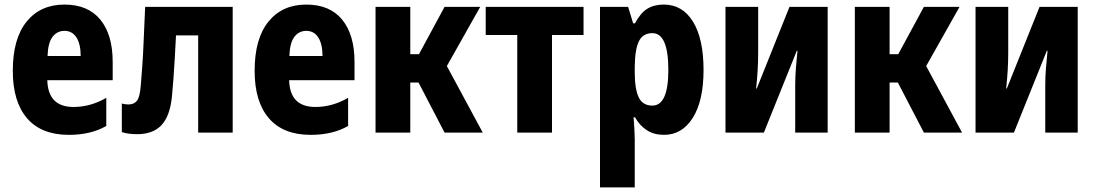

<svg xmlns="http://www.w3.org/2000/svg" viewBox="-20 -580 4795 840"><path d="M281 10Q161 10 98.5 -62.5Q36 -135 36 -270Q36 -411 96.5 -485.5Q157 -560 262 -560Q365 -560 419 -494Q473 -428 473 -309V-229H187Q190 -112 302 -112Q376 -112 445 -152V-29Q378 10 281 10ZM188 -335H333Q333 -387 314.5 -416Q296 -445 262 -445Q230 -445 210 -419Q190 -393 188 -335Z M580 7Q562 7 545.5 5Q529 3 513 -2V-127Q528 -123 542 -123Q567 -123 579.5 -139.5Q592 -156 596 -207Q600 -253 603 -297.5Q606 -342 608.5 -401.5Q611 -461 615 -550H998V0H847V-425H750Q747 -368 744.5 -323Q742 -278 739 -238Q736 -198 732 -155Q723 -71 686 -32Q649 7 580 7Z M1339 10Q1219 10 1156.5 -62.5Q1094 -135 1094 -270Q1094 -411 1154.5 -485.5Q1215 -560 1320 -560Q1423 -560 1477 -494Q1531 -428 1531 -309V-229H1245Q1248 -112 1360 -112Q1434 -112 1503 -152V-29Q1436 10 1339 10ZM1246 -335H1391Q1391 -387 1372.5 -416Q1354 -445 1320 -445Q1288 -445 1268 -419Q1248 -393 1246 -335Z M1623 0V-550H1775V-343H1813L1925 -550H2081L1935 -291L2092 0H1925L1811 -219H1775V0Z M2243 0V-427H2105V-550H2533V-427H2395V0Z M2605 240V-550H2728L2750 -478H2758Q2782 -523 2811.5 -541.5Q2841 -560 2884 -560Q2966 -560 3012 -485Q3058 -410 3058 -274Q3058 -139 3011 -64.5Q2964 10 2885 10Q2842 10 2810.5 -10Q2779 -30 2758 -67H2752Q2754 -38 2755.5 -14Q2757 10 2757 28V240ZM2834 -118Q2904 -118 2904 -274Q2904 -435 2834 -435Q2793 -435 2775.5 -400Q2758 -365 2757 -289V-264Q2757 -190 2774.5 -154Q2792 -118 2834 -118Z M3154 0V-550H3297V-349Q3297 -276 3288 -193H3291L3434 -550H3601V0H3459V-205Q3459 -243 3462 -281.5Q3465 -320 3469 -358H3466L3322 0Z M3720 0V-550H3872V-343H3910L4022 -550H4178L4032 -291L4189 0H4022L3908 -219H3872V0Z M4248 0V-550H4391V-349Q4391 -276 4382 -193H4385L4528 -550H4695V0H4553V-205Q4553 -243 4556 -281.5Q4559 -320 4563 -358H4560L4416 0Z"/></svg>

Font: Noto Sans Condensed ExtraBold
Style: Regular
Weight: 800
Width: 3
Designer: Monotype Design Team
Foundry: Monotype Imaging Inc.
Version: Version 2.013; ttfautohint (v1.8.4.7-5d5b)